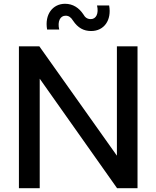

<svg xmlns="http://www.w3.org/2000/svg" viewBox="-20 -995 827 1015"><path d="M229 -839H293C283 -882 298 -912 327 -912C343 -912 355 -904 366 -886C392 -847 423 -831 462 -831C530 -831 571 -888 557 -966H493C503 -923 488 -894 460 -894C442 -894 430 -902 420 -920C398 -953 366 -975 324 -975C259 -975 215 -919 229 -839ZM707 -750H598V-172L188 -750H80V0H190V-579L599 0H707Z"/></svg>

Font: Oakes Medium
Style: Regular
Weight: 500
Designer: Samuel Oakes
Foundry: Samuel Oakes
Version: Version 1.003;PS 001.003;hotconv 1.0.88;makeotf.lib2.5.64775